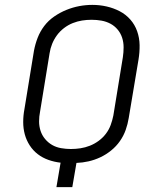

<svg xmlns="http://www.w3.org/2000/svg" viewBox="-20 -766 640 786"><path d="M211 0 228 -100Q202 -103 178 -111.5Q154 -120 134.5 -135Q115 -150 101.5 -171Q88 -192 81.5 -216Q75 -240 75 -266.5Q75 -293 80 -319L119 -558Q124 -585 134 -611Q144 -637 161 -659.5Q178 -682 202 -698.5Q226 -715 252 -725.5Q278 -736 304.5 -741Q331 -746 358 -746Q388 -746 416.5 -739.5Q445 -733 470 -720Q495 -707 513.5 -686Q532 -665 541.5 -638Q551 -611 551.5 -581.5Q552 -552 547 -522L507 -283Q503 -258 494.5 -234Q486 -210 471 -188.5Q456 -167 435 -150Q414 -133 390.5 -122Q367 -111 342.5 -105.5Q318 -100 293 -99L276 0ZM270 -156Q290 -156 309.5 -159Q329 -162 348 -169.5Q367 -177 384 -189.5Q401 -202 413.5 -218.5Q426 -235 433 -254Q440 -273 444 -293L483 -532Q486 -552 486 -572.5Q486 -593 480 -611.5Q474 -630 461.5 -645Q449 -660 432 -669Q415 -678 395.5 -681.5Q376 -685 355 -685Q335 -685 316 -682Q297 -679 278 -671.5Q259 -664 242 -651Q225 -638 213 -621.5Q201 -605 193.5 -586.5Q186 -568 183 -548L144 -309Q140 -289 140 -269Q140 -249 146 -230.5Q152 -212 164.5 -197Q177 -182 193.5 -172.5Q210 -163 230 -159.5Q250 -156 270 -156Z"/></svg>

Font: Iosevka Curly Light Extended
Style: Italic
Weight: 300
Width: 7
Italic angle: -9°
Monospace: yes
Designer: Belleve Invis
Foundry: Belleve Invis
Version: Version 11.1.0; ttfautohint (v1.8.3)